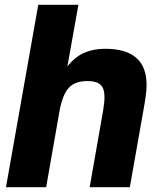

<svg xmlns="http://www.w3.org/2000/svg" viewBox="-20 -783 664 803"><path d="M5 0 140 -763H308L262 -506Q296 -547 334 -563Q372 -579 420 -579Q593 -579 593 -428Q593 -406 589 -377.5Q585 -349 579 -317L523 0H355L411 -319Q417 -355 417 -377Q417 -413 400.5 -428.5Q384 -444 347 -444Q292 -444 266.5 -414.5Q241 -385 229 -319L173 0Z"/></svg>

Font: Open Sauce One Black Italic
Style: Regular
Weight: 900
Italic angle: -10°
Designer: Alfredo Marco Pradil
Foundry: Creative Sauce Fz LLC
Version: Version 1.477